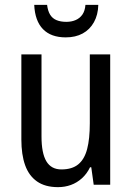

<svg xmlns="http://www.w3.org/2000/svg" viewBox="-20 -761 545 791"><path d="M434 -537V0H366L356 -72H351Q338 -45 317.5 -26.5Q297 -8 272 1Q247 10 219 10Q166 10 132.5 -13.5Q99 -37 83.5 -80.5Q68 -124 68 -186V-537H151V-199Q151 -130 171 -96.5Q191 -63 233 -63Q277 -63 302.5 -84Q328 -105 339 -147Q350 -189 350 -253V-537ZM385 -741Q384 -700 367 -669.5Q350 -639 320.5 -623Q291 -607 251 -607Q190 -607 157 -641Q124 -675 121 -741H174Q177 -716 186.5 -700.5Q196 -685 213 -678Q230 -671 253 -671Q275 -671 292 -678.5Q309 -686 319.5 -701Q330 -716 332 -741Z"/></svg>

Font: Noto Sans Thai Condensed
Style: Regular
Weight: 400
Width: 3
Designer: Monotype Design Team
Foundry: Monotype Imaging Inc.
Version: Version 2.002